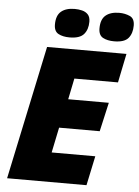

<svg xmlns="http://www.w3.org/2000/svg" viewBox="-61 -975 738 1021"><g transform="rotate(5 308.0 -464.0)"><path d="M16.1 0 167 -713.9H590.8L559.1 -559.1H326.2L303.2 -446.8H520L484.9 -292H268.1L240.2 -157.2H473.1L439.9 0ZM519 -774.9Q483.4 -774.9 459.7 -787.6Q436 -800.3 436 -836.9Q436 -885.3 461.9 -906.7Q487.8 -928.2 534.2 -928.2Q564.5 -928.2 590.3 -916.7Q616.2 -905.3 616.2 -867.2Q616.2 -825.7 595.2 -800.3Q574.2 -774.9 519 -774.9ZM281.2 -774.9Q245.6 -774.9 221.9 -787.6Q198.2 -800.3 198.2 -836.9Q198.2 -885.3 224.1 -906.7Q250 -928.2 296.4 -928.2Q316.4 -928.2 335.4 -923.6Q354.5 -918.9 366.9 -905.8Q379.4 -892.6 379.4 -867.2Q379.4 -825.7 357.7 -800.3Q335.9 -774.9 281.2 -774.9Z"/></g></svg>

Font: Open Sans ExtraBold
Style: Italic
Weight: 800
Italic angle: -12°
Designer: Monotype Design Team
Foundry: Monotype Imaging Inc.
Version: Version 3.000; ttfautohint (v1.8.4)